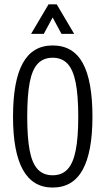

<svg xmlns="http://www.w3.org/2000/svg" viewBox="-20 -841 478 871"><path d="M39.1 -311.5Q39.1 -474.6 83.5 -554.7Q127.9 -634.8 218.8 -634.8Q311.5 -634.8 355.5 -554.7Q399.4 -474.6 399.4 -311.5Q399.4 -151.4 355 -70.8Q310.5 9.8 218.8 9.8Q39.1 9.8 39.1 -311.5ZM335 -311.5Q335 -408.2 323.2 -466.8Q311.5 -525.4 286.1 -552.2Q260.7 -579.1 218.8 -579.1Q176.8 -579.1 151.4 -552.2Q126 -525.4 114.7 -466.8Q103.5 -408.2 103.5 -311.5Q103.5 -215.8 114.7 -157.7Q126 -99.6 151.4 -72.8Q176.8 -45.9 218.8 -45.9Q260.7 -45.9 286.1 -72.8Q311.5 -99.6 323.2 -157.7Q335 -215.8 335 -311.5ZM316.4 -687.5H258.8L218.8 -761.7L178.7 -687.5H121.1L200.2 -821.3H237.3Z"/></svg>

Font: Sudo Light
Style: Regular
Weight: 300
Monospace: yes
Designer: Jens Kutilek
Foundry: Jens Kutilek
Version: Version 0.040